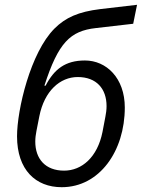

<svg xmlns="http://www.w3.org/2000/svg" viewBox="-20 -768 591 800"><path d="M237 12C395 12 500 -139 500 -320C500 -443 423 -516 334 -516C252 -516 206 -480 170 -411H165C223 -591 273 -639 379 -651L535 -669L551 -748L397 -730C307 -719 253 -695 207 -649C107 -549 51 -311 51 -200C51 -60 129 12 237 12ZM247 -57C169 -57 127 -106 127 -178C127 -193 129 -208 132 -223L144 -284C165 -389 230 -447 304 -447C382 -447 424 -398 424 -326C424 -311 422 -296 419 -281L407 -218C386 -113 321 -57 247 -57Z"/></svg>

Font: LVC Sans
Style: Italic
Weight: 400
Italic angle: -11.31°
Designer: Mike Abbink, Paul van der Laan, Pieter van Rosmalen
Foundry: Bold Monday
Version: Version 3.0